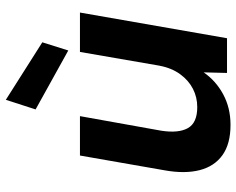

<svg xmlns="http://www.w3.org/2000/svg" viewBox="-96 -702 810 658"><g transform="rotate(-90 309.0 -373.0)"><path d="M210 12Q145 12 106.5 -15.5Q68 -43 55 -93.5Q42 -144 54 -212L105 -504H240L190 -225Q181 -166 199 -134Q217 -102 271 -102Q305 -102 334 -117Q363 -132 384 -161Q405 -190 413 -232L460 -504H595L507 0H388L390 -80Q361 -38 314.5 -13Q268 12 210 12ZM465 -544 263 -656 296 -758 493 -633Z"/></g></svg>

Font: DM Sans
Style: Bold Italic
Weight: 700
Italic angle: -10°
Designer: Colophon Foundry, Jonny Pinhorn
Foundry: Colophon Foundry
Version: Version 4.004;gftools[0.9.30]